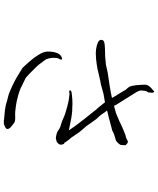

<svg xmlns="http://www.w3.org/2000/svg" viewBox="72 -894 855 1040"><g transform="rotate(90 500.0 -374.5)"><path d="M329 -520 375 -530Q477 -545 483 -547Q500 -551 511 -553Q509 -558 502 -569Q489 -591 478 -608Q474 -615 468 -625V-626Q452 -643 449 -650Q448 -653 445 -664V-665Q442 -680 442 -684Q440 -704 440 -710Q439 -731 439 -735Q442 -744 443 -748Q444 -750 452 -760Q454 -763 464 -771Q475 -782 476.5 -782Q478 -782 478 -781Q483 -778 483 -771Q481 -751 481 -750Q475 -742 473 -734Q472 -731 472 -725Q472 -724 472 -721L471 -720V-716Q471 -714 471 -706Q471 -702 479 -686L518 -624L548 -576Q550 -572 554 -564Q585 -572 594 -575L639 -594Q645 -598 682 -614Q720 -630 722 -628Q724 -628 748 -640Q748 -638 753 -638Q756 -638 766 -628Q768 -626 767 -622Q767 -619 766 -604V-603Q766 -598 758 -589Q749 -579 744 -576Q740 -573 729 -571Q702 -564 689 -555Q682 -553 614 -535Q611 -534 585 -528Q582 -527 579 -526Q582 -523 585 -519Q603 -492 606 -489L625 -469L664 -414L695 -378L717 -346Q727 -329 736 -321Q750 -303 750 -302Q752 -299 753 -296Q759 -293 760 -293L763 -284Q764 -282 764 -279Q764 -276 764 -275V-274Q764 -269 758 -262Q751 -255 749 -254Q733 -249 730 -249Q727 -249 720 -250Q707 -253 706 -253Q699 -255 693 -258Q688 -261 678 -268Q672 -272 661 -275Q639 -282 636 -283Q611 -294 609 -295Q590 -302 557 -311Q530 -318 521 -319Q508 -321 491 -323Q476 -321 475 -321Q469 -323 470 -328Q471 -331 479 -334Q487 -335 495 -336Q499 -337 516 -338Q527 -339 541 -339Q541 -339 563 -338Q589 -338 595 -336Q601 -336 624 -332Q643 -329 684 -320Q685 -319 687 -319Q681 -328 664 -352L656 -363Q627 -402 582 -457Q574 -469 566 -476Q550 -495 544 -503L535 -515Q528 -514 511 -511Q493 -508 488 -507Q481 -505 474 -503Q458 -498 456 -498Q456 -498 444 -495L443 -494Q413 -489 407 -487Q353 -474 351 -474Q330 -470 301 -467Q269 -464 247 -467Q225 -470 210.5 -477Q196 -484 196.5 -494.5Q197 -505 203.5 -508.5Q210 -512 222 -513.5Q234 -515 244 -515Q254 -515 263 -515.5Q272 -516 284 -516Q321 -519 329 -520ZM635 33Q629 31 610 30Q583 28 580 27Q551 23 542 20Q535 17 502 9Q487 6 448 -12Q411 -30 398 -38Q357 -63 349 -68Q346 -70 314 -106Q300 -123 300 -123Q300 -124 290 -136Q279 -152 270 -168Q263 -182 261 -193Q259 -202 260 -217Q261 -236 265 -247Q268 -260 275 -269Q282 -277 291 -281Q299 -284 303 -281Q304 -280 302 -272Q297 -265 295 -256Q293 -242 294 -228Q296 -210 301 -198Q304 -192 323 -167Q332 -154 344 -142Q350 -135 362 -124Q372 -114 382 -104Q400 -87 402 -86L439 -68Q466 -54 475 -52Q490 -46 521 -39Q527 -37 552 -33Q580 -29 585 -29Q602 -28 617 -29Q634 -29 641 -26Q644 -25 658 -14Q666 -8 671 -3Q678 4 679 10Q680 16 677 19.5Q674 23 666 27Q656 31 654 32Q646 33 635 33Z"/></g></svg>

Font: ToneOZ-Tsuipita-TC
Style: Tsuipita-TC
Weight: 400
Designer: :Jeffrey Xuan (Chih-Lin Hsuan)  :
Foundry: jeffreyx@gmail.com, cjkFonts.io
Version: Version 0.24071